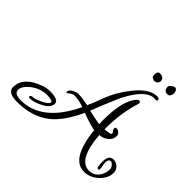

<svg xmlns="http://www.w3.org/2000/svg" viewBox="-170 -871 1121 1121"><g transform="rotate(45 390.5 -310.5)"><path d="M653 52Q546 52 524 -162Q490 -167 414 -195Q358 -74 291 -22Q212 40 88 40Q11 40 11 -5Q11 -90 129 -132Q158 -141 182 -141Q253 -141 253 -109Q253 -75 204 -50Q161 -27 125 -27Q117 -27 117 -33Q117 -45 135 -45Q143 -45 157.5 -50Q172 -55 192 -64Q231 -84 231 -99Q231 -113 182 -113Q157 -113 127 -102Q100 -92 74 -69Q43 -41 43 -15Q43 18 97 18Q272 18 380 -208Q335 -224 300 -224Q287 -224 273 -213Q266 -207 262 -204.5Q258 -202 258 -202Q252 -202 252 -209Q252 -223 273 -235Q294 -247 309 -247Q326 -247 347 -244Q368 -241 392 -236Q401 -255 410.5 -279Q420 -303 431 -333Q459 -408 514 -477Q581 -562 644 -562Q664 -562 664 -549Q664 -541 648 -541H644Q643 -542 641 -542Q574 -542 506 -414Q496 -394 476 -347Q456 -300 427 -226Q458 -219 481 -214Q504 -209 520 -207Q520 -216 519.5 -224.5Q519 -233 519 -240Q519 -402 573 -462Q580 -470 588 -470Q599 -470 599 -458Q599 -457 598.5 -455.5Q598 -454 598 -452Q563 -345 563 -208Q613 -211 613 -223Q613 -225 606 -235Q599 -243 599 -251Q599 -262 609 -262Q623 -262 632 -252Q642 -243 642 -230Q642 -203 618 -183Q593 -164 565 -163Q580 27 669 27Q706 27 728 0Q751 -28 751 -65Q751 -79 741 -90Q732 -102 720 -102Q703 -102 703 -73Q703 -66 706 -51Q709 -38 709 -29Q709 -16 701 -16Q688 -16 688 -67Q688 -121 726 -121Q747 -121 765 -105Q781 -89 781 -67Q781 -20 741 16Q702 52 653 52ZM677 -612Q662 -612 655 -621.5Q648 -631 648 -644Q648 -654 661.5 -663.5Q675 -673 680 -673Q691 -673 696.5 -664Q702 -655 702 -644Q702 -632 696 -622Q690 -612 677 -612ZM567 -613Q562 -613 553.5 -618Q545 -623 544 -627Q544 -630 543.5 -634Q543 -638 543 -642Q543 -651 546.5 -659.5Q550 -668 563 -668Q569 -668 573 -667Q586 -664 591.5 -656.5Q597 -649 597 -640Q597 -630 589.5 -621.5Q582 -613 567 -613Z"/></g></svg>

Font: Ole
Style: Regular
Weight: 400
Designer: Robert E. Leuschke
Foundry: Robert E. Leuschke
Version: Version 1.010; ttfautohint (v1.8.3)